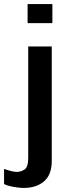

<svg xmlns="http://www.w3.org/2000/svg" viewBox="-58 -740 355 946"><path d="M59 186Q45 186 26.5 183.5Q8 181 -9 177Q-26 173 -38 167V92Q-26 97 -6.5 102Q13 107 24 107Q45 107 63 95Q81 83 81 39V-511H197V53Q197 121 159 153.5Q121 186 59 186ZM78 -626V-720H200V-626Z"/></svg>

Font: Chivo Medium Medium
Style: Regular
Weight: 500
Version: Version 2.002